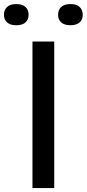

<svg xmlns="http://www.w3.org/2000/svg" viewBox="-72 -950 438 970"><path d="M92 0V-740H202V0ZM283.5 -822.5Q253 -822.5 237.2 -836.8Q221.5 -851 221.5 -875.5Q221.5 -900 237.2 -914.8Q253 -929.5 283.5 -929.5Q314.5 -929.5 330.2 -914.8Q346 -900 346 -875.5Q346 -851 330.2 -836.8Q314.5 -822.5 283.5 -822.5ZM10.5 -822.5Q-20.5 -822.5 -36.2 -836.8Q-52 -851 -52 -875.5Q-52 -900 -36.2 -914.8Q-20.5 -929.5 10.5 -929.5Q41 -929.5 56.8 -914.8Q72.5 -900 72.5 -875.5Q72.5 -851 56.8 -836.8Q41 -822.5 10.5 -822.5Z"/></svg>

Font: Encode Sans Expanded Medium
Style: Regular
Weight: 500
Width: 7
Designer: Multiple Designers
Foundry: Impallari Type
Version: Version 3.000; ttfautohint (v1.8.3) -l 8 -r 50 -G 200 -x 14 